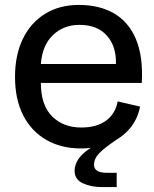

<svg xmlns="http://www.w3.org/2000/svg" viewBox="-20 -593 624 780"><path d="M308 10Q229 10 168.5 -24.5Q108 -59 74.5 -124Q41 -189 41 -281Q41 -369 72.5 -434.5Q104 -500 162.5 -536.5Q221 -573 301 -573Q383 -573 442.5 -539Q502 -505 532 -434.5Q562 -364 556 -256H146Q146 -166 191.5 -120.5Q237 -75 310 -75Q373 -75 411 -103Q449 -131 458 -181L549 -160Q539 -108 506.5 -70Q474 -32 424 -11Q374 10 308 10ZM393 167Q350 167 316.5 151.5Q283 136 283 101Q283 78 297 55.5Q311 33 343 11.5Q375 -10 427 -30L457 -28Q405 7 383.5 29Q362 51 362 77Q362 92 374.5 100.5Q387 109 415 109H454V167ZM146 -333H451Q453 -405 414 -448.5Q375 -492 303 -492Q239 -492 195.5 -451Q152 -410 146 -333Z"/></svg>

Font: BDO Grotesk
Style: Regular
Weight: 400
Designer: Deni Anggara
Foundry: Lokal Container
Version: Version 2.000